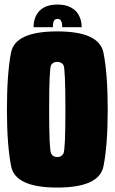

<svg xmlns="http://www.w3.org/2000/svg" viewBox="-20 -820 504 844"><path d="M231.5 4.5Q416 4.5 434.8 -88.8Q453.5 -182 453.5 -338Q453.5 -495 434.8 -588.5Q416 -682 231.5 -682Q46.5 -682 28.5 -588.8Q10.5 -495.5 10.5 -338Q10.5 -182 29 -88.8Q47.5 4.5 231.5 4.5ZM231.5 -129.5Q213.5 -129.5 204.8 -145Q196 -160.5 196 -338Q196 -520.5 204.8 -534.2Q213.5 -548 231.5 -548Q250 -548 258.8 -534.2Q267.5 -520.5 267.5 -338Q267.5 -160.5 258.8 -145Q250 -129.5 231.5 -129.5ZM232.5 -800Q197.5 -800 174 -787.5Q150.5 -775 139 -752.2Q127.5 -729.5 127.5 -700.5H212.5Q212.5 -714 214.5 -721.8Q216.5 -729.5 220.8 -733.2Q225 -737 232.5 -737Q239.5 -737 244 -733.8Q248.5 -730.5 251 -722.5Q253.5 -714.5 253.5 -700.5H339Q339 -729.5 327 -752.2Q315 -775 291.2 -787.5Q267.5 -800 232.5 -800Z"/></svg>

Font: Anybody ExtraCondensed Black
Style: Regular
Weight: 900
Width: 2
Version: Version 1.113;gftools[0.9.25]